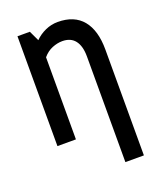

<svg xmlns="http://www.w3.org/2000/svg" viewBox="-132 -611 723 867"><g transform="rotate(-20 230.0 -177.5)"><path d="M56.2 0V-527.8H115.7L138.7 -479Q159.7 -500.5 188.5 -513.4Q217.3 -526.4 248.5 -526.4Q327.6 -526.4 368.2 -477.1Q408.7 -427.7 408.7 -335.9V172.9H319.8V-335Q319.8 -384.8 299.3 -411.4Q278.8 -438 238.3 -438Q214.8 -438 189.9 -428Q165 -418 145 -394.5V0Z"/></g></svg>

Font: Voltaire
Style: Regular
Weight: 400
Designer: Yvonne Schüttler, Eben Sorkin, Emma Marichal
Foundry: Sorkin Type Co.
Version: Version 1.010; ttfautohint (v1.8.4.7-5d5b)